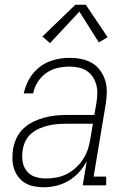

<svg xmlns="http://www.w3.org/2000/svg" viewBox="-20 -782 540 810"><path d="M165 8Q143 8 123 4Q103 0 86 -10Q69 -20 57 -36Q45 -52 39 -71Q33 -90 32.5 -111Q32 -132 35 -153Q39 -176 49.5 -199Q60 -222 78.5 -239.5Q97 -257 119.5 -268Q142 -279 166 -285.5Q190 -292 213.5 -294.5Q237 -297 260 -297H378L387 -349Q390 -368 390.5 -387.5Q391 -407 386 -425Q381 -443 371 -458Q361 -473 346 -483Q331 -493 312 -497Q293 -501 274 -501Q249 -501 223.5 -495.5Q198 -490 176 -474.5Q154 -459 139.5 -436.5Q125 -414 120 -388H80Q85 -410 94 -430.5Q103 -451 117 -469Q131 -487 149.5 -501Q168 -515 189 -523Q210 -531 231.5 -534.5Q253 -538 274 -538Q299 -538 323.5 -533Q348 -528 368.5 -516Q389 -504 403 -484.5Q417 -465 424 -442Q431 -419 430.5 -393.5Q430 -368 426 -343L375 -37H428V0H329L346 -102Q333 -77 313.5 -55.5Q294 -34 269.5 -19.5Q245 -5 218 1.5Q191 8 165 8ZM173 -29Q195 -29 217.5 -33Q240 -37 261 -47.5Q282 -58 300 -74.5Q318 -91 330.5 -110.5Q343 -130 350.5 -152Q358 -174 361 -196L372 -260H260Q241 -260 222.5 -258.5Q204 -257 184.5 -252.5Q165 -248 146.5 -240Q128 -232 112.5 -219Q97 -206 88 -188Q79 -170 76 -151Q72 -127 75 -103.5Q78 -80 91.5 -62Q105 -44 127 -36.5Q149 -29 173 -29ZM191 -600 159 -628 298 -762H342L434 -625L397 -603L315 -733Z"/></svg>

Font: Iosevka Curly Slab XLtObl
Style: Regular
Weight: 200
Italic angle: -9°
Monospace: yes
Designer: Belleve Invis
Foundry: Belleve Invis
Version: Version 11.1.0; ttfautohint (v1.8.3)